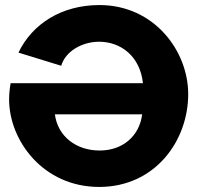

<svg xmlns="http://www.w3.org/2000/svg" viewBox="-20 -734 792 759"><path d="M372 5C593 5 724 -177 724 -362C724 -532 590 -714 373 -714C223 -714 107 -639 53 -526L222 -474C239 -532 305 -569 372 -569C457 -569 534 -512 545 -405H22C19 -389 16 -364 16 -341C16 -179 150 5 372 5ZM374 -139C280 -139 208 -196 197 -282H542C531 -195 464 -139 374 -139Z"/></svg>

Font: Raleway
Style: ExtraBold
Weight: 800
Designer: Matt McInerney, Pablo Impallari, Rodrigo Fuenzalida
Foundry: Matt McInerney, Pablo Impallari, Rodrigo Fuenzalida
Version: Version 3.000